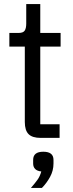

<svg xmlns="http://www.w3.org/2000/svg" viewBox="-20 -678 358 944"><path d="M180 0Q139 0 120.5 -18.5Q102 -37 102 -78V-449H26V-516H71Q94 -516 101.5 -527.5Q109 -539 109 -562V-658H178V-516H278V-449H178V-67H273V0ZM193 68Q243 68 243 108V126Q243 161 226 192Q209 223 186 246H132Q152 223 164.5 205.5Q177 188 183 165Q163 163 153 153Q143 143 143 126V108Q143 68 193 68Z"/></svg>

Font: IBM Plex Sans Condensed
Style: Regular
Weight: 400
Width: 3
Designer: Mike Abbink, Paul van der Laan, Pieter van Rosmalen
Foundry: Bold Monday
Version: Version 1.1